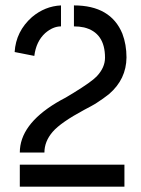

<svg xmlns="http://www.w3.org/2000/svg" viewBox="-20 -704 531 724"><path d="M35.2 -507.8Q40 -585.9 100.6 -639.6Q149.4 -680.7 210 -683.6V-604.5Q179.7 -604.5 150.4 -579.1Q116.2 -547.9 109.4 -493.2ZM54.7 0V-83H449.2V0ZM54.7 -128.9Q54.7 -233.4 192.4 -316.4Q205.1 -324.2 227.5 -335.9Q249 -348.6 256.8 -353.5Q325.2 -395.5 344.7 -416Q376 -449.2 376 -486.3Q376 -581.1 296.9 -600.6Q279.3 -604.5 258.8 -604.5V-683.6Q397.5 -683.6 441.4 -577.1Q457 -536.1 457 -487.3Q456.1 -405.3 391.6 -349.6Q371.1 -333 340.8 -313.5Q328.1 -305.7 297.9 -290Q209 -242.2 178.7 -207Q147.5 -170.9 147.5 -128.9Z"/></svg>

Font: Post No Bills Colombo
Style: SemiBold
Weight: 700
Designer: Kosala Senevirathne, Siva Puranthara, Lasantha Premarathna, Tharique Azeez
Foundry: Mooniak
Version: Version 1.220 ; ttfautohint (v1.5)